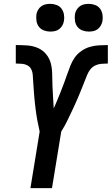

<svg xmlns="http://www.w3.org/2000/svg" viewBox="-20 -977 580 997"><path d="M138 0 186 -294Q183 -308 180 -322.5Q177 -337 174 -351.5Q171 -366 169 -380.5Q167 -395 165 -410Q163 -425 161.5 -439.5Q160 -454 158.5 -469Q157 -484 156 -499Q155 -514 154 -529Q153 -544 152 -559Q151 -574 150 -589Q149 -604 142.5 -617Q136 -630 123.5 -637Q111 -644 96 -645.5Q81 -647 66 -647H62V-743H63Q92 -743 121.5 -741Q151 -739 176.5 -728Q202 -717 220 -695Q238 -673 244.5 -645.5Q251 -618 251 -588.5Q251 -559 252.5 -530Q254 -501 255.5 -472Q257 -443 259 -414Q269 -436 278 -458Q287 -480 296 -502.5Q305 -525 313 -547Q321 -569 329 -591.5Q337 -614 345.5 -636Q354 -658 368 -678Q382 -698 403 -712.5Q424 -727 446.5 -733.5Q469 -740 492 -741.5Q515 -743 538 -743H540V-647H536Q521 -647 505 -645.5Q489 -644 474.5 -637Q460 -630 449.5 -617Q439 -604 433 -589Q427 -574 421 -559Q415 -544 409 -529Q403 -514 397 -499Q391 -484 384.5 -469Q378 -454 371.5 -439.5Q365 -425 358 -410Q351 -395 344 -380.5Q337 -366 330 -351.5Q323 -337 315 -322.5Q307 -308 298 -294L250 0ZM441 -813Q424 -813 408 -819Q392 -825 382 -838Q372 -851 369.5 -868Q367 -885 369 -902Q371 -914 377.5 -925.5Q384 -937 394.5 -944.5Q405 -952 417 -954.5Q429 -957 441 -957Q458 -957 474 -951Q490 -945 499.5 -932Q509 -919 512 -902Q515 -885 512 -868Q510 -856 503.5 -844.5Q497 -833 487 -825.5Q477 -818 465 -815.5Q453 -813 441 -813ZM241 -813Q224 -813 208 -819Q192 -825 182 -838Q172 -851 169.5 -868Q167 -885 169 -902Q171 -914 177.5 -925.5Q184 -937 194.5 -944.5Q205 -952 217 -954.5Q229 -957 241 -957Q258 -957 274 -951Q290 -945 299.5 -932Q309 -919 312 -902Q315 -885 312 -868Q310 -856 303.5 -844.5Q297 -833 287 -825.5Q277 -818 265 -815.5Q253 -813 241 -813Z"/></svg>

Font: Iosevka Term Curly Oblique
Style: Bold
Weight: 700
Italic angle: -9°
Designer: Belleve Invis
Foundry: Belleve Invis
Version: Version 32.3.0